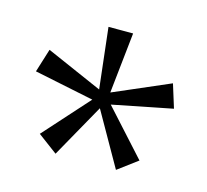

<svg xmlns="http://www.w3.org/2000/svg" viewBox="-62 -767 519 482"><g transform="rotate(15 197.5 -526.0)"><path d="M221 -510 377 -541 358 -602 212 -539 229 -697H165L183 -539L37 -603L18 -542L173 -510L68 -393L119 -355L197 -494L276 -355L327 -393Z"/></g></svg>

Font: SVN-Bebas Neue
Style: Regular
Weight: 400
Designer: Ryoichi Tsunekawa
Foundry: Ryoichi Tsunekawa
Version: Version 001.003